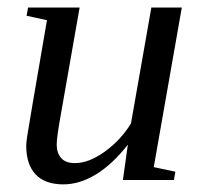

<svg xmlns="http://www.w3.org/2000/svg" viewBox="-20 -479 540 511"><path d="M130.9 -94.2Q130.9 -72.3 142.6 -58.6Q154.3 -44.9 179.7 -44.9Q216.3 -44.9 258.8 -75.4Q301.3 -106 328.6 -150.4L382.8 -459H463.9L389.2 -34.2L446.8 -22L442.9 0H307.1L320.3 -94.2Q279.8 -42 235.8 -15.1Q191.9 11.7 148.9 11.7Q99.6 11.7 74.7 -14.9Q49.8 -41.5 49.8 -91.3Q49.8 -98.6 52.5 -117.4Q55.2 -136.2 105 -425.3L50.8 -437L54.7 -459H191.9L142.1 -175.3Q130.9 -113.8 130.9 -94.2Z"/></svg>

Font: Tinos
Style: Italic
Weight: 400
Italic angle: -16.333°
Designer: Steve Matteson
Foundry: Monotype Imaging Inc.
Version: Version 1.32